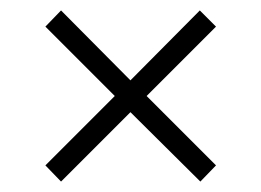

<svg xmlns="http://www.w3.org/2000/svg" viewBox="-20 -555 500 368"><path d="M67 -238 200 -371 67 -504 97 -535 230 -401 363 -535 394 -504 261 -371 394 -238 364 -207 230 -340 97 -207Z"/></svg>

Font: Encode Sans Normal
Style: ExtraLight
Weight: 200
Designer: Pablo Impallari, Andres Torresi
Foundry: Pablo Impallari, Andres Torresi
Version: Version 1.000; ttfautohint (v1.00) -l 8 -r 50 -G 200 -x 14 -